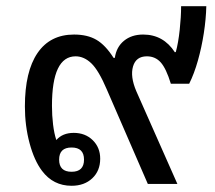

<svg xmlns="http://www.w3.org/2000/svg" viewBox="-20 -591 690 617"><path d="M210 6Q151 6 115 -42Q90 -75 75 -131Q60 -187 60 -249Q60 -361 100.5 -420.5Q141 -480 218 -480Q261 -480 290 -463Q319 -446 345 -405H349Q354 -440 378.5 -460Q403 -480 440 -480Q505 -480 542 -423L545 -424Q553 -453 557.5 -495Q562 -537 562 -571H643Q642 -530 635 -484.5Q628 -439 616 -396.5Q604 -354 588 -322H529Q514 -371 496.5 -390.5Q479 -410 452 -410Q417 -410 407.5 -377.5Q398 -345 418 -298L550 0H455L323 -304Q297 -365 273.5 -387.5Q250 -410 223 -410Q147 -410 147 -251Q147 -220 150.5 -191Q154 -162 161 -141Q181 -164 217 -164Q254 -164 278 -140.5Q302 -117 302 -81Q302 -42 276.5 -18Q251 6 210 6ZM210 -39Q250 -39 250 -78Q250 -117 210 -117Q170 -117 170 -78Q170 -39 210 -39Z"/></svg>

Font: Noto Sans Thai Looped UI
Style: Regular
Weight: 400
Designer: Cadson Demak Team
Foundry: Cadson Demak Co., Ltd.
Version: Version 1.000